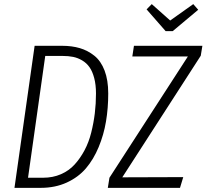

<svg xmlns="http://www.w3.org/2000/svg" viewBox="-20 -906 996 926"><path d="M912.1 -886.2 936 -858.9 813 -755.9H778.8L687 -860.8L711.9 -886.2L800.8 -807.1ZM279.8 -685.1Q327.1 -685.1 365.2 -673.8Q403.3 -662.6 435.1 -637.2Q466.8 -611.8 484.4 -565.7Q502 -519.5 502 -455.1Q502 -384.3 491.2 -320.1Q480.5 -255.9 455.8 -196.5Q431.2 -137.2 394.5 -94.2Q357.9 -51.3 302 -25.6Q246.1 0 176.8 0H49.8L147 -685.1ZM500 0 507.8 -48.8 886.2 -633.8H618.2L626 -685.1H956.1L948.2 -637.2L569.8 -50.8L863.8 -51.8L848.1 0ZM282.2 -636.2H198.2L115.2 -48.8H188Q234.9 -48.8 273.7 -65.7Q312.5 -82.5 339.8 -112.5Q367.2 -142.6 387.7 -181.2Q408.2 -219.7 419.9 -266.4Q431.6 -313 437.3 -359.6Q442.9 -406.2 442.9 -455.1Q442.9 -497.6 434.3 -529.8Q425.8 -562 411.6 -582Q397.5 -602.1 376.5 -614.5Q355.5 -627 332.8 -631.6Q310.1 -636.2 282.2 -636.2Z"/></svg>

Font: Fira Sans Compressed Light
Style: Italic
Weight: 300
Width: 3
Italic angle: -8°
Designer: Carrois Corporate & Edenspiekermann AG
Foundry: Carrois Corporate GbR & Edenspiekermann AG
Version: Version 4.203;PS 004.203;hotconv 1.0.88;makeotf.lib2.5.64775